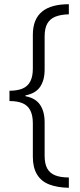

<svg xmlns="http://www.w3.org/2000/svg" viewBox="-20 -734 379 912"><path d="M307 158Q252 157 213.5 142Q175 127 155.5 94Q136 61 136 11V-148Q136 -186 124 -209.5Q112 -233 87.5 -243.5Q63 -254 25 -254V-303Q63 -303 87.5 -313.5Q112 -324 124 -347.5Q136 -371 136 -408V-568Q136 -606 147 -633.5Q158 -661 180 -679Q202 -697 234 -705.5Q266 -714 307 -714V-666Q269 -665 243.5 -655Q218 -645 205 -622.5Q192 -600 192 -561V-404Q192 -353 170.5 -321.5Q149 -290 101 -281V-277Q149 -268 170.5 -236Q192 -204 192 -153V6Q192 44 204.5 66.5Q217 89 242.5 99Q268 109 307 109Z"/></svg>

Font: Noto Sans Display Light
Style: Regular
Weight: 300
Designer: Monotype Design Team
Foundry: Monotype Imaging Inc.
Version: Version 2.003